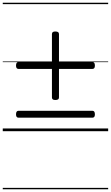

<svg xmlns="http://www.w3.org/2000/svg" viewBox="-20 -950 803 1390"><path d="M380 -226Q368 -226 362 -230.5Q356 -235 356 -245V-703Q356 -713 362 -717.5Q368 -722 380 -722Q394 -722 400.5 -717.5Q407 -713 407 -703V-245Q407 -235 400.5 -230.5Q394 -226 380 -226ZM114 -98Q105 -98 100.5 -104Q96 -110 96 -122Q96 -148 114 -148H649Q658 -148 662.5 -141.5Q667 -135 667 -122Q667 -98 649 -98ZM114 -451Q105 -451 100.5 -457Q96 -463 96 -475Q96 -501 114 -501H649Q658 -501 662.5 -494.5Q667 -488 667 -475Q667 -451 649 -451ZM0 410H763V420H0ZM0 -20H763V0H0ZM0 -505H763V-500H0ZM0 -930H763V-920H0Z"/></svg>

Font: Playwrite DE Grund Guides
Style: Regular
Weight: 400
Designer: Veronika Burian, José Scaglione
Foundry: TypeTogether
Version: Version 1.003